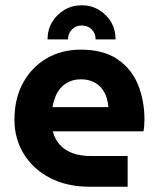

<svg xmlns="http://www.w3.org/2000/svg" viewBox="-20 -711 602 731"><path d="M291 -691Q327 -691 356.5 -673.5Q386 -656 403 -627Q420 -598 420 -561H344Q344 -584 329 -599Q314 -614 291 -614Q269 -614 254 -599Q239 -584 239 -561H161Q161 -598 178.5 -627Q196 -656 225.5 -673.5Q255 -691 291 -691ZM322 0Q235 0 170.5 -33.5Q106 -67 70.5 -125Q35 -183 35 -255Q35 -336 68 -396Q101 -456 158 -489Q215 -522 287 -522Q373 -522 426.5 -486Q480 -450 505 -389.5Q530 -329 530 -255Q530 -245 529 -231.5Q528 -218 526 -211H181Q189 -180 208.5 -159Q228 -138 257.5 -127.5Q287 -117 324 -117H466V0ZM180 -303H393Q391 -322 386 -338.5Q381 -355 372 -368Q363 -381 351 -390Q339 -399 323 -404Q307 -409 288 -409Q263 -409 243.5 -400Q224 -391 211 -376Q198 -361 190.5 -342Q183 -323 180 -303Z"/></svg>

Font: MuseoModerno Thin SemiBold
Style: Regular
Weight: 600
Version: Version 1.003